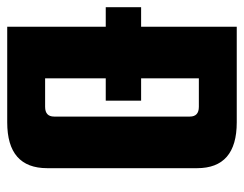

<svg xmlns="http://www.w3.org/2000/svg" viewBox="-94 -584 676 532"><g transform="rotate(90 244.0 -318.0)"><path d="M52 -636H317Q444 -636 444 -526V-111Q444 0 317 0H52V-273H-2V-371H52ZM301 -130V-506Q301 -531 274 -531H195V-371H257V-273H195V-105H274Q301 -105 301 -130Z"/></g></svg>

Font: Teko SemiBold
Style: Regular
Weight: 600
Designer: Manushi Parikh, Jonny Pinhorn
Foundry: Indian Type Foundry
Version: Version 1.106;PS 1.0;hotconv 1.0.78;makeotf.lib2.5.61930; tt